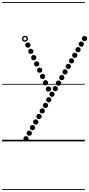

<svg xmlns="http://www.w3.org/2000/svg" viewBox="-25 -1349 852 1832"><path d="M241 -894Q230.5 -894 223.2 -901.2Q216 -908.5 216 -919Q216 -929.5 223.2 -936.8Q230.5 -944 241 -944Q251.5 -944 258.8 -936.8Q266 -929.5 266 -919Q266 -908.5 258.8 -901.2Q251.5 -894 241 -894ZM269 -834Q258.5 -834 251.2 -841.2Q244 -848.5 244 -859Q244 -869.5 251.2 -876.8Q258.5 -884 269 -884Q279.5 -884 286.8 -876.8Q294 -869.5 294 -859Q294 -848.5 286.8 -841.2Q279.5 -834 269 -834ZM297 -774Q286.5 -774 279.2 -781.2Q272 -788.5 272 -799Q272 -809.5 279.2 -816.8Q286.5 -824 297 -824Q307.5 -824 314.8 -816.8Q322 -809.5 322 -799Q322 -788.5 314.8 -781.2Q307.5 -774 297 -774ZM325 -714Q314.5 -714 307.2 -721.2Q300 -728.5 300 -739Q300 -749.5 307.2 -756.8Q314.5 -764 325 -764Q335.5 -764 342.8 -756.8Q350 -749.5 350 -739Q350 -728.5 342.8 -721.2Q335.5 -714 325 -714ZM353 -654.5Q342.5 -654.5 335.2 -661.8Q328 -669 328 -679.5Q328 -690 335.2 -697.2Q342.5 -704.5 353 -704.5Q363.5 -704.5 370.8 -697.2Q378 -690 378 -679.5Q378 -669 370.8 -661.8Q363.5 -654.5 353 -654.5ZM381 -594.5Q370.5 -594.5 363.2 -601.8Q356 -609 356 -619.5Q356 -630 363.2 -637.2Q370.5 -644.5 381 -644.5Q391.5 -644.5 398.8 -637.2Q406 -630 406 -619.5Q406 -609 398.8 -601.8Q391.5 -594.5 381 -594.5ZM409 -534.5Q398.5 -534.5 391.2 -541.8Q384 -549 384 -559.5Q384 -570 391.2 -577.2Q398.5 -584.5 409 -584.5Q419.5 -584.5 426.8 -577.2Q434 -570 434 -559.5Q434 -549 426.8 -541.8Q419.5 -534.5 409 -534.5ZM437 -474.5Q426.5 -474.5 419.2 -481.8Q412 -489 412 -499.5Q412 -510 419.2 -517.2Q426.5 -524.5 437 -524.5Q447.5 -524.5 454.8 -517.2Q462 -510 462 -499.5Q462 -489 454.8 -481.8Q447.5 -474.5 437 -474.5ZM223 0Q212.5 0 205.2 -7.2Q198 -14.5 198 -25Q198 -35.5 205.2 -42.8Q212.5 -50 223 -50Q233.5 -50 240.8 -42.8Q248 -35.5 248 -25Q248 -14.5 240.8 -7.2Q233.5 0 223 0ZM254 -53Q243.5 -53 236.2 -60.2Q229 -67.5 229 -78Q229 -88.5 236.2 -95.8Q243.5 -103 254 -103Q264.5 -103 271.8 -95.8Q279 -88.5 279 -78Q279 -67.5 271.8 -60.2Q264.5 -53 254 -53ZM285 -106Q274.5 -106 267.2 -113.2Q260 -120.5 260 -131Q260 -141.5 267.2 -148.8Q274.5 -156 285 -156Q295.5 -156 302.8 -148.8Q310 -141.5 310 -131Q310 -120.5 302.8 -113.2Q295.5 -106 285 -106ZM316 -159.5Q305.5 -159.5 298.2 -166.8Q291 -174 291 -184.5Q291 -195 298.2 -202.2Q305.5 -209.5 316 -209.5Q326.5 -209.5 333.8 -202.2Q341 -195 341 -184.5Q341 -174 333.8 -166.8Q326.5 -159.5 316 -159.5ZM347 -212.5Q336.5 -212.5 329.2 -219.8Q322 -227 322 -237.5Q322 -248 329.2 -255.2Q336.5 -262.5 347 -262.5Q357.5 -262.5 364.8 -255.2Q372 -248 372 -237.5Q372 -227 364.8 -219.8Q357.5 -212.5 347 -212.5ZM378 -265.5Q367.5 -265.5 360.2 -272.8Q353 -280 353 -290.5Q353 -301 360.2 -308.2Q367.5 -315.5 378 -315.5Q388.5 -315.5 395.8 -308.2Q403 -301 403 -290.5Q403 -280 395.8 -272.8Q388.5 -265.5 378 -265.5ZM409 -318.5Q398.5 -318.5 391.2 -325.8Q384 -333 384 -343.5Q384 -354 391.2 -361.2Q398.5 -368.5 409 -368.5Q419.5 -368.5 426.8 -361.2Q434 -354 434 -343.5Q434 -333 426.8 -325.8Q419.5 -318.5 409 -318.5ZM440 -372Q429.5 -372 422.2 -379.2Q415 -386.5 415 -397Q415 -407.5 422.2 -414.8Q429.5 -422 440 -422Q450.5 -422 457.8 -414.8Q465 -407.5 465 -397Q465 -386.5 457.8 -379.2Q450.5 -372 440 -372ZM471 -425Q460.5 -425 453.2 -432.2Q446 -439.5 446 -450Q446 -460.5 453.2 -467.8Q460.5 -475 471 -475Q481.5 -475 488.8 -467.8Q496 -460.5 496 -450Q496 -439.5 488.8 -432.2Q481.5 -425 471 -425ZM502.5 -478Q492 -478 484.8 -485.2Q477.5 -492.5 477.5 -503Q477.5 -513.5 484.8 -520.8Q492 -528 502.5 -528Q513 -528 520.2 -520.8Q527.5 -513.5 527.5 -503Q527.5 -492.5 520.2 -485.2Q513 -478 502.5 -478ZM533.5 -531Q523 -531 515.8 -538.2Q508.5 -545.5 508.5 -556Q508.5 -566.5 515.8 -573.8Q523 -581 533.5 -581Q544 -581 551.2 -573.8Q558.5 -566.5 558.5 -556Q558.5 -545.5 551.2 -538.2Q544 -531 533.5 -531ZM564.5 -584Q554 -584 546.8 -591.2Q539.5 -598.5 539.5 -609Q539.5 -619.5 546.8 -626.8Q554 -634 564.5 -634Q575 -634 582.2 -626.8Q589.5 -619.5 589.5 -609Q589.5 -598.5 582.2 -591.2Q575 -584 564.5 -584ZM595.5 -637.5Q585 -637.5 577.8 -644.8Q570.5 -652 570.5 -662.5Q570.5 -673 577.8 -680.2Q585 -687.5 595.5 -687.5Q606 -687.5 613.2 -680.2Q620.5 -673 620.5 -662.5Q620.5 -652 613.2 -644.8Q606 -637.5 595.5 -637.5ZM626.5 -690.5Q616 -690.5 608.8 -697.8Q601.5 -705 601.5 -715.5Q601.5 -726 608.8 -733.2Q616 -740.5 626.5 -740.5Q637 -740.5 644.2 -733.2Q651.5 -726 651.5 -715.5Q651.5 -705 644.2 -697.8Q637 -690.5 626.5 -690.5ZM657.5 -743.5Q647 -743.5 639.8 -750.8Q632.5 -758 632.5 -768.5Q632.5 -779 639.8 -786.2Q647 -793.5 657.5 -793.5Q668 -793.5 675.2 -786.2Q682.5 -779 682.5 -768.5Q682.5 -758 675.2 -750.8Q668 -743.5 657.5 -743.5ZM688.5 -796.5Q678 -796.5 670.8 -803.8Q663.5 -811 663.5 -821.5Q663.5 -832 670.8 -839.2Q678 -846.5 688.5 -846.5Q699 -846.5 706.2 -839.2Q713.5 -832 713.5 -821.5Q713.5 -811 706.2 -803.8Q699 -796.5 688.5 -796.5ZM719.5 -850Q709 -850 701.8 -857.2Q694.5 -864.5 694.5 -875Q694.5 -885.5 701.8 -892.8Q709 -900 719.5 -900Q730 -900 737.2 -892.8Q744.5 -885.5 744.5 -875Q744.5 -864.5 737.2 -857.2Q730 -850 719.5 -850ZM750.5 -903Q740 -903 732.8 -910.2Q725.5 -917.5 725.5 -928Q725.5 -938.5 732.8 -945.8Q740 -953 750.5 -953Q761 -953 768.2 -945.8Q775.5 -938.5 775.5 -928Q775.5 -917.5 768.2 -910.2Q761 -903 750.5 -903ZM781.5 -956Q771 -956 763.8 -963.2Q756.5 -970.5 756.5 -981Q756.5 -991.5 763.8 -998.8Q771 -1006 781.5 -1006Q792 -1006 799.2 -998.8Q806.5 -991.5 806.5 -981Q806.5 -970.5 799.2 -963.2Q792 -956 781.5 -956ZM213 -950Q201 -950 192.5 -958.5Q184 -967 184 -979Q184 -991 192.5 -999.5Q201 -1008 213 -1008Q225 -1008 233.5 -999.5Q242 -991 242 -979Q242 -967 233.5 -958.5Q225 -950 213 -950ZM213 -963.5Q219.5 -963.5 224 -968.2Q228.5 -973 228.5 -979.5Q228.5 -985.5 224 -990Q219.5 -994.5 213 -994.5Q206.5 -994.5 202 -990Q197.5 -985.5 197.5 -979.5Q197.5 -973 202 -968.2Q206.5 -963.5 213 -963.5ZM-5 455H784.5V463H-5ZM-5 -16H784.5V0H-5ZM-5 -549H784.5V-541H-5ZM-5 -1329H784.5V-1321H-5Z"/></svg>

Font: Edu SA Dotted Guide
Style: Regular
Weight: 400
Designer: Tina and Corey Anderson, Eben Sorkin, Mirko Velimirovic
Foundry: Google for Education
Version: Version 2.000